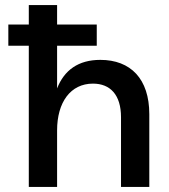

<svg xmlns="http://www.w3.org/2000/svg" viewBox="-20 -740 667 760"><path d="M94 0H206V-224C206 -335 259 -409 348 -409C416 -409 459 -365 459 -276V0H571V-288C571 -428 497 -503 377 -503C290 -503 234 -462 206 -390V-559H363V-643H206V-720H94V-643H13V-559H94Z"/></svg>

Font: LaHaus Display SemiBold
Style: Regular
Weight: 600
Designer: We are Make, BastardaType, Dalton Maag Ltd
Foundry: BastardaType, Dalton Maag Ltd
Version: Version 3.100;Glyphs 3.3 (3331)